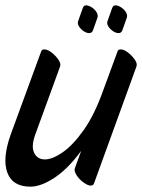

<svg xmlns="http://www.w3.org/2000/svg" viewBox="-28 -659 532 719"><path d="M483 -410 324 28Q321 36 312 36Q301 36 285 24.5Q269 13 259 -2.5Q249 -18 252 -28L276 -94Q226 -26 175.5 7Q125 40 86 40Q19 40 -0.5 -12.5Q-20 -65 12 -155L126 -466Q128 -474 138 -474Q150 -474 165 -462.5Q180 -451 190.5 -436Q201 -421 197 -410L104 -155Q88 -111 100 -86.5Q112 -62 140 -62Q168 -62 206.5 -88.5Q245 -115 285.5 -172Q326 -229 359 -322L412 -466Q414 -474 424 -474Q436 -474 451 -462.5Q466 -451 476.5 -436Q487 -421 483 -410ZM447 -593 430 -545Q426 -535 416 -535Q406 -535 395 -542.5Q384 -550 377.5 -560.5Q371 -571 375 -581L392 -629Q396 -640 406 -639Q416 -638 427 -630.5Q438 -623 444 -612.5Q450 -602 447 -593ZM337 -593 320 -545Q316 -535 306 -535Q296 -535 285 -542.5Q274 -550 267.5 -560.5Q261 -571 265 -581L282 -629Q286 -640 296 -639Q306 -638 317 -630.5Q328 -623 334 -612.5Q340 -602 337 -593Z"/></svg>

Font: Story Script
Style: Regular
Weight: 400
Designer: Lana Roulhac, Ben Buysse
Version: Version 1.000; ttfautohint (v1.8.4.7-5d5b)